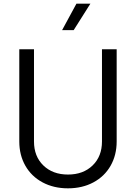

<svg xmlns="http://www.w3.org/2000/svg" viewBox="-20 -1013 740 1045"><path d="M85 -243V-745H165V-243Q165 -162 216 -112.5Q267 -63 350 -63Q433 -63 484 -112.5Q535 -162 535 -243V-745H615V-243Q615 -169 582 -111Q549 -53 488.5 -20.5Q428 12 350 12Q272 12 211.5 -20.5Q151 -53 118 -111Q85 -169 85 -243ZM396 -993H472L381 -849H318Z"/></svg>

Font: Eudoxus Sans
Style: Regular
Weight: 400
Designer: Stijn de Vries
Foundry: tokotype
Version: Version 2.005